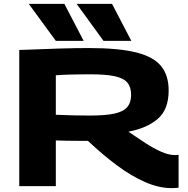

<svg xmlns="http://www.w3.org/2000/svg" viewBox="-20 -957 965 987"><path d="M861 10Q797 10 726 -21Q655 -52 581 -107Q507 -162 432 -233Q423 -233 408.5 -233Q394 -233 385 -233Q358 -233 327.5 -233.5Q297 -234 267 -235V0H79V-700Q198 -705 284.5 -707.5Q371 -710 437 -710Q588 -710 678 -688Q768 -666 807.5 -618Q847 -570 847 -492Q847 -394 791 -346Q735 -298 640 -280Q685 -249 727.5 -221.5Q770 -194 808.5 -177Q847 -160 878 -160Q882 -160 887.5 -160Q893 -160 898 -161V8Q891 9 881.5 9.5Q872 10 861 10ZM441 -363Q522 -363 568 -373Q614 -383 634 -406.5Q654 -430 654 -470Q654 -509 635 -532Q616 -555 570.5 -565Q525 -575 444 -575Q409 -575 385 -574.5Q361 -574 335 -573.5Q309 -573 267 -570V-367Q317 -365 355.5 -364Q394 -363 441 -363ZM512 -747 374 -937H556L655 -747ZM267 -747 128 -937H311L410 -747Z"/></svg>

Font: Georama Extended
Style: Bold
Weight: 700
Width: 7
Designer: Jean-Baptiste Levee
Foundry: Production Type
Version: Version 1.000